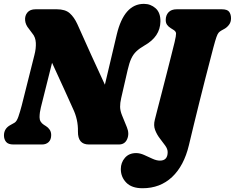

<svg xmlns="http://www.w3.org/2000/svg" viewBox="-20 -748 1216 994"><path d="M191.5 -191.5Q185 -166 184.8 -141.2Q184.5 -116.5 207 -102L218 -95Q229.5 -88 237.2 -76.5Q245 -65 245 -49Q245 -25 231.8 -12.5Q218.5 0 197.5 0H49.5Q22.5 0 11.5 -13.5Q0.5 -27 0.5 -47Q0.5 -83 34.5 -101L55 -112.5Q66.5 -119 75 -143.5Q83.5 -168 92.5 -202L158 -462.5Q167 -496.5 165.5 -526.2Q164 -556 147 -575.5L129.5 -599Q112 -619.5 110 -643Q108 -666.5 121.8 -683.2Q135.5 -700 164.5 -700H274Q318 -700 341 -679.5Q364 -659 380.5 -623Q413.5 -549.5 450.5 -467.2Q487.5 -385 523 -309.5L584.5 -569.5Q622.5 -728 725 -728Q760 -728 785.8 -705Q811.5 -682 810.5 -636Q809 -558 728 -512.5Q702 -497.5 685.8 -482Q669.5 -466.5 659.2 -444Q649 -421.5 641 -386.5L607.5 -240.5Q601.5 -215 601.8 -195Q602 -175 611.5 -151.5L637 -89Q650.5 -56.5 638.5 -28.2Q626.5 0 595.5 0H440Q382.5 0 383.5 -67.5Q385 -129.5 357 -187Q343 -217.5 314.8 -280.5Q286.5 -343.5 249.5 -423ZM1084.5 -501.5Q1078 -476.5 1066.5 -432.2Q1055 -388 1040.8 -332.8Q1026.5 -277.5 1011.8 -217.5Q997 -157.5 983 -100.5Q969 -43.5 958 3.5Q932.5 110.5 870.8 168.5Q809 226.5 718 226.5Q662 226.5 633.8 197.5Q605.5 168.5 605.5 127.5Q605.5 93.5 626.8 69Q648 44.5 685 44.5Q704.5 44.5 726.2 54.2Q748 64 769.2 73.8Q790.5 83.5 808 83.5Q848 83.5 848 39.5Q848 23 835.2 5.5Q822.5 -12 807.2 -31.8Q792 -51.5 783 -75.2Q774 -99 781.5 -128Q785 -142.5 794.5 -179.2Q804 -216 816.5 -264.2Q829 -312.5 842 -363.5Q855 -414.5 866.2 -458.8Q877.5 -503 884 -530Q892 -564 891.5 -574.8Q891 -585.5 878 -593.5L864.5 -602Q851.5 -610 844.8 -619.8Q838 -629.5 838 -644.5Q838 -669 852.5 -684.5Q867 -700 895.5 -700H1127.5Q1157 -700 1166.5 -686.8Q1176 -673.5 1176 -653Q1176 -633 1165.2 -619.2Q1154.5 -605.5 1141.5 -598.5L1127 -590.5Q1118 -585.5 1112.2 -579.2Q1106.5 -573 1100.5 -556Q1094.5 -539 1084.5 -501.5Z"/></svg>

Font: Fraunces 144pt S100 Black
Style: Italic
Weight: 900
Italic angle: -16°
Version: Version 1.000; ttfautohint (v1.8.3)